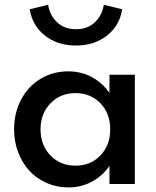

<svg xmlns="http://www.w3.org/2000/svg" viewBox="-20 -784 666 818"><path d="M40 -232.7Q40 -302.3 69.5 -358.9Q99.1 -415.5 152 -447.7Q205 -480 270.9 -480Q325 -480 370.2 -456.1Q415.5 -432.3 446.4 -388.2V-465.5H554.5V0H446.4V-77.3Q415.5 -33.2 370.2 -9.3Q325 14.5 270.9 14.5Q221.8 14.5 178.6 -4.5Q135.5 -23.6 105.2 -56.4Q75 -89.1 57.5 -135Q40 -180.9 40 -232.7ZM301.4 -387.3Q236.8 -387.3 194.8 -343.6Q152.7 -300 152.7 -232.7Q152.7 -165.5 194.8 -121.8Q236.8 -78.2 301.4 -78.2Q365.9 -78.2 407.7 -121.6Q449.5 -165 449.5 -232.7Q449.5 -300.5 408 -343.9Q366.4 -387.3 301.4 -387.3ZM106.8 -744.5 185 -763.6Q192.3 -718.6 223.2 -689.1Q254.1 -659.5 303.6 -659.5Q353.2 -659.5 384.1 -689.1Q415 -718.6 422.3 -763.6L500.5 -744.5Q490 -675.5 436.1 -632.7Q382.3 -590 303.6 -590Q225 -590 171.1 -632.7Q117.3 -675.5 106.8 -744.5Z"/></svg>

Font: Spartan MB SemBd
Style: Regular
Weight: 600
Designer: Matt Bailey, Mirko Velimirovic
Foundry: Matt Bailey
Version: Version 1.005